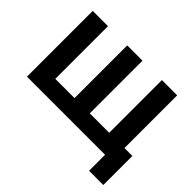

<svg xmlns="http://www.w3.org/2000/svg" viewBox="-179 -1008 1476 1476"><g transform="rotate(45 559.0 -270.5)"><path d="M928 174V0H79V-715H245V-142H454V-715H620V-142H831V-715H997V-142H1083V174Z"/></g></svg>

Font: Wix Madefor Text ExtraBold
Style: Regular
Weight: 800
Designer: Dalton Maag Ltd
Foundry: Dalton Maag Ltd
Version: Version 3.100